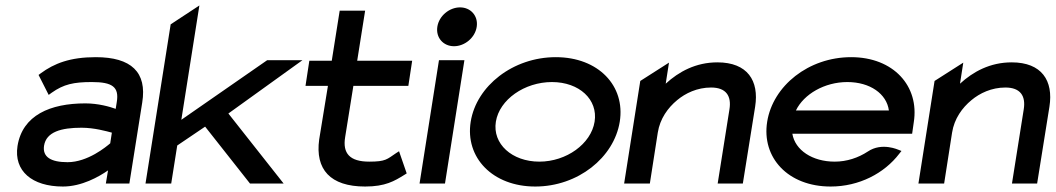

<svg xmlns="http://www.w3.org/2000/svg" viewBox="-20 -671 3860 702"><path d="M44 -137C30 -46 97 11 210 11C279 11 342 -25 375 -48L367 0H453L500 -296C518 -407 460 -462 330 -462C236 -462 178 -439 129 -403L121 -397L158 -324L169 -332C213 -363 249 -371 316 -371C391 -371 416 -353 407 -298L403 -273C381 -281 339 -293 292 -293C164 -293 62 -250 44 -137ZM141 -138C149 -189 204 -204 278 -204C325 -204 370 -191 389 -186L383 -147C369 -135 301 -78 227 -78C166 -78 135 -97 141 -138Z M512 0H606L628 -139L730 -208L894 0H1017L815 -256L1086 -451H957L643 -233L709 -651L604 -582Z M1097 -357H1179L1147 -161C1132 -52 1187 11 1315 11C1389 11 1422 -9 1459 -32L1467 -37L1439 -118L1428 -111C1395 -89 1391 -80 1330 -80C1259 -80 1232 -110 1242 -170L1272 -357H1473L1487 -449H1286L1315 -632H1222L1193 -449H1111Z M1579 -573C1573 -533 1601 -502 1640 -502C1679 -502 1717 -533 1723 -573C1729 -613 1701 -644 1662 -644C1623 -644 1585 -613 1579 -573ZM1514 0H1607L1678 -451H1585Z M1701 -226C1680 -95 1781 11 1937 11C2093 11 2225 -95 2246 -226C2267 -357 2168 -462 2012 -462C1856 -462 1722 -357 1701 -226ZM1793 -226C1806 -307 1898 -371 1998 -371C2098 -371 2167 -307 2154 -226C2141 -145 2051 -80 1952 -80C1852 -80 1780 -145 1793 -226Z M2262 0H2356L2385 -186C2393 -237 2422 -277 2456 -305C2486 -330 2529 -351 2580 -351C2635 -351 2655 -320 2647 -271L2604 0H2696L2741 -281C2756 -376 2713 -443 2603 -443C2524 -443 2462 -409 2414 -365L2426 -442L2321 -375Z M2785 -226C2764 -95 2861 11 3017 11C3121 11 3213 -37 3268 -109L3276 -119L3266 -123C3265 -123 3205 -152 3153 -117C3118 -94 3076 -80 3032 -80C2950 -80 2887 -122 2877 -182H3315L3321 -224C3342 -356 3247 -462 3092 -462C2936 -462 2806 -357 2785 -226ZM2890 -267C2919 -327 2995 -371 3078 -371C3161 -371 3222 -328 3230 -267Z M3338 0H3432L3461 -186C3469 -237 3498 -277 3532 -305C3562 -330 3605 -351 3656 -351C3711 -351 3731 -320 3723 -271L3680 0H3772L3817 -281C3832 -376 3789 -443 3679 -443C3600 -443 3538 -409 3490 -365L3502 -442L3397 -375Z"/></svg>

Font: Charger Pro
Style: ExBdExtObl
Weight: 400
Designer: Jasper
Foundry: Cannot Into Space Fonts
Version: Version 1.09